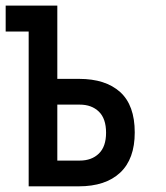

<svg xmlns="http://www.w3.org/2000/svg" viewBox="-20 -657 586 677"><path d="M0 -637.2H182.1V-378.9H258.8Q352.1 -378.9 403.6 -332.5Q455.1 -286.1 455.1 -189.9Q455.1 -96.2 403.6 -48.1Q352.1 0 257.8 0H81.1V-545.9H0ZM354 -189Q354 -238.8 328.6 -263.4Q303.2 -288.1 261.2 -288.1H182.1V-90.8H261.2Q303.2 -90.8 328.6 -115.5Q354 -140.1 354 -189Z"/></svg>

Font: Anonymous Pro
Style: Bold
Weight: 700
Monospace: yes
Designer: Mark Simonson
Version: Version 1.003